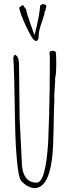

<svg xmlns="http://www.w3.org/2000/svg" viewBox="-20 -935 358 970"><path d="M183.1 -907.2 196.3 -915Q214.4 -912.1 214.4 -903.3Q214.4 -899.9 210.4 -892.1L211.4 -887.2L204.1 -872.1L205.1 -866.2Q201.7 -853.5 193.4 -829.6Q175.3 -780.3 175.3 -754.2Q175.3 -728 160.6 -728Q146 -728 112.1 -801.5Q78.1 -875 77.1 -897L95.2 -910.2L112.3 -887.2Q113.8 -870.6 133.5 -815.2Q153.3 -759.8 154.3 -757.3Q178.2 -846.7 183.1 -907.2ZM253.9 -449.2 254.9 -429.2Q252.9 -403.8 252.2 -360.8Q251.5 -317.9 250.7 -279.3Q250 -240.7 248 -195.8Q246.1 -150.9 240.2 -115.2Q226.6 -30.3 195.8 -2Q162.6 29.3 118.2 4.4Q99.1 -6.3 86.2 -22.5Q73.2 -38.6 65.4 -126.2Q57.6 -213.9 56.2 -311Q51.8 -603 46.9 -644L53.2 -658.2Q76.2 -655.3 76.2 -603L79.1 -337.9L89.8 -126Q89.8 -12.2 165 -12.2Q211.4 -12.2 223.6 -221.7Q224.6 -235.8 228.3 -356.9Q231.9 -478 231.9 -648.9L230 -667Q230 -678.2 244.4 -678.2Q258.8 -678.2 261.5 -671.6Q264.2 -665 264.2 -612.5Q264.2 -560.1 257.8 -535.2Q258.8 -533.2 258.8 -528.8Q258.8 -528.8 253.9 -449.2Z"/></svg>

Font: Amatic SC
Style: Regular
Weight: 400
Version: Version 1.004